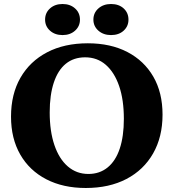

<svg xmlns="http://www.w3.org/2000/svg" viewBox="-20 -922 866 958"><path d="M408 16Q295 16 211 -27.5Q127 -71 81 -151Q35 -231 35 -340Q35 -452 82 -534Q129 -616 215 -661Q301 -706 418 -706Q532 -706 615.5 -662.5Q699 -619 745 -539.5Q791 -460 791 -350Q791 -239 744 -156.5Q697 -74 611 -29Q525 16 408 16ZM421 -54Q477 -54 517 -86.5Q557 -119 577.5 -180.5Q598 -242 598 -329Q598 -424 574.5 -492.5Q551 -561 508 -598.5Q465 -636 405 -636Q348 -636 308.5 -604Q269 -572 248.5 -510Q228 -448 228 -361Q228 -267 251.5 -198Q275 -129 318.5 -91.5Q362 -54 421 -54ZM292 -747Q254 -747 229.5 -769Q205 -791 205 -824Q205 -858 229.5 -880Q254 -902 292 -902Q330 -902 354.5 -880Q379 -858 379 -824Q379 -791 354.5 -769Q330 -747 292 -747ZM534 -747Q496 -747 471 -769Q446 -791 446 -824Q446 -858 471 -880Q496 -902 534 -902Q573 -902 597 -880Q621 -858 621 -824Q621 -791 597 -769Q573 -747 534 -747Z"/></svg>

Font: Platypi Light
Style: Bold
Weight: 700
Version: Version 1.200